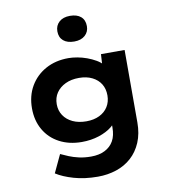

<svg xmlns="http://www.w3.org/2000/svg" viewBox="-106 -895 1083 1216"><g transform="rotate(-10 435.0 -287.0)"><path d="M425 230Q340 230 271 210Q202 190 159 162L213 47Q236 58 264 69.5Q292 81 327 89Q362 97 405 97Q456 97 493 78.5Q530 60 549.5 25.5Q569 -9 569 -62V-129L599 -124Q592 -92 558 -64.5Q524 -37 473 -20.5Q422 -4 363 -4Q282 -4 219.5 -37Q157 -70 122.5 -130Q88 -190 88 -268Q88 -349 124 -410.5Q160 -472 223.5 -507Q287 -542 370 -542Q396 -542 427 -536.5Q458 -531 488 -520Q518 -509 544 -494Q570 -479 586.5 -459.5Q603 -440 604 -419L571 -411L578 -531H730V-65Q730 7 706.5 62.5Q683 118 641.5 155.5Q600 193 544 211.5Q488 230 425 230ZM414 -128Q462 -128 498 -145.5Q534 -163 553.5 -194.5Q573 -226 573 -267Q573 -309 554 -340Q535 -371 499 -389Q463 -407 414 -407Q364 -407 326.5 -389Q289 -371 268 -340Q247 -309 247 -267Q247 -226 268 -194.5Q289 -163 326.5 -145.5Q364 -128 414 -128ZM426 -639Q381 -639 356 -660.5Q331 -682 331 -721Q331 -758 356.5 -781Q382 -804 426 -804Q471 -804 496 -782.5Q521 -761 521 -721Q521 -685 495.5 -662Q470 -639 426 -639Z"/></g></svg>

Font: Lexend Giga
Style: Bold
Weight: 700
Version: Version 1.007